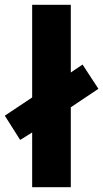

<svg xmlns="http://www.w3.org/2000/svg" viewBox="-38 -780 430 800"><path d="M96 0V-228L46 -197L-18 -298L96 -374V-760H257V-478L306 -511L372 -410L257 -333V0Z"/></svg>

Font: Noto Sans Khmer UI SemiCondensed ExtraBold
Style: Regular
Weight: 800
Width: 4
Designer: Danh Hong and the Monotype Design Team
Foundry: Monotype Imaging Inc.
Version: Version 2.002; ttfautohint (v1.8.4.7-5d5b)